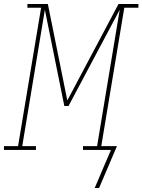

<svg xmlns="http://www.w3.org/2000/svg" viewBox="-54 -755 717 967"><path d="M445 192H423Q435 164 447 135.5Q459 107 471 79L505 0H364V-19H435L549 -706L291 -221H270L172 -706L58 -19H127V0H-34V-19H37L153 -716H84V-735H187L285 -249L543 -735H643V-716H572L456 -19H535Z"/></svg>

Font: Iosevka Slab ThExObl
Style: Regular
Weight: 100
Width: 7
Italic angle: -9°
Monospace: yes
Designer: Belleve Invis
Foundry: Belleve Invis
Version: Version 11.1.1; ttfautohint (v1.8.3)